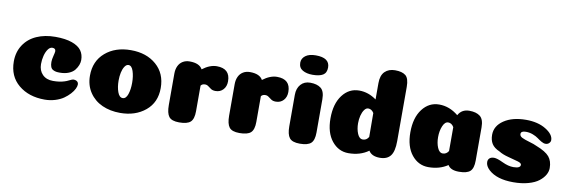

<svg xmlns="http://www.w3.org/2000/svg" viewBox="-51 -1082 4393 1480"><g transform="rotate(10 2145.0 -342.5)"><path d="M342 -374Q342 -397 316 -397Q297 -397 282 -376Q267 -355 259 -323.5Q251 -292 251 -258Q251 -208 281.5 -177Q312 -146 364 -146Q415 -146 452 -158Q467 -162 488.5 -173Q510 -184 519 -184Q533 -184 542 -179Q551 -174 554.5 -167Q558 -160 558 -152Q558 -138 548.5 -118Q539 -98 519 -76Q499 -54 472.5 -35.5Q446 -17 407 -5Q368 7 325 7Q201 7 121 -59.5Q41 -126 41 -242Q41 -316 77.5 -371.5Q114 -427 178 -455.5Q242 -484 325 -484Q404 -484 455.5 -465.5Q507 -447 529 -416Q551 -385 551 -342Q551 -323 543.5 -303Q536 -283 520.5 -263Q505 -243 475 -230.5Q445 -218 405 -218Q387 -218 375.5 -220Q364 -222 351.5 -228.5Q339 -235 333 -250Q327 -265 327 -288Q327 -308 334.5 -336.5Q342 -365 342 -374Z M968 -237Q968 -289 955 -328.5Q942 -368 917 -368Q900 -368 887 -348Q874 -328 868 -299Q862 -270 862 -237Q862 -186 876 -147.5Q890 -109 916 -109Q942 -109 955 -147Q968 -185 968 -237ZM916 7Q838 7 775.5 -21Q713 -49 675.5 -105Q638 -161 638 -236Q638 -350 716 -417Q794 -484 916 -484Q1038 -484 1115 -417Q1192 -350 1192 -236Q1192 -123 1113.5 -58Q1035 7 916 7Z M1491 -107Q1491 -47 1466 -23.5Q1441 0 1377 0Q1318 0 1297 -27.5Q1276 -55 1276 -118V-364Q1276 -398 1288 -423.5Q1300 -449 1323 -463Q1346 -477 1377 -477Q1453 -477 1477 -433Q1535 -477 1589 -477Q1694 -477 1694 -377Q1694 -337 1671 -312Q1648 -287 1611 -287Q1589 -287 1575.5 -296Q1562 -305 1550.5 -314Q1539 -323 1524 -323Q1502 -323 1491 -308Z M1963 -107Q1963 -47 1938 -23.5Q1913 0 1849 0Q1790 0 1769 -27.5Q1748 -55 1748 -118V-364Q1748 -398 1760 -423.5Q1772 -449 1795 -463Q1818 -477 1849 -477Q1925 -477 1949 -433Q2007 -477 2061 -477Q2166 -477 2166 -377Q2166 -337 2143 -312Q2120 -287 2083 -287Q2061 -287 2047.5 -296Q2034 -305 2022.5 -314Q2011 -323 1996 -323Q1974 -323 1963 -308Z M2217 -616Q2217 -649 2245.5 -670.5Q2274 -692 2326 -692Q2435 -692 2435 -616Q2435 -574 2407.5 -557Q2380 -540 2326 -540Q2279 -540 2248 -558Q2217 -576 2217 -616ZM2434 -107Q2434 -47 2409 -23.5Q2384 0 2321 0Q2262 0 2240.5 -27.5Q2219 -55 2219 -118V-364Q2219 -415 2246.5 -446Q2274 -477 2320 -477Q2374 -477 2404 -453.5Q2434 -430 2434 -367Z M3058 -150Q3058 -69 3031 -34.5Q3004 0 2948 0Q2884 0 2860 -40Q2795 7 2703 7Q2625 7 2573 -57.5Q2521 -122 2521 -234Q2521 -348 2572 -415.5Q2623 -483 2703 -483Q2775 -483 2838 -437V-565Q2838 -626 2868 -655.5Q2898 -685 2948 -685Q3003 -685 3030.5 -663Q3058 -641 3058 -574ZM2840 -144 2839 -331Q2822 -359 2795 -359Q2778 -359 2764.5 -340Q2751 -321 2744 -293Q2737 -265 2737 -234Q2737 -188 2752 -152Q2767 -116 2794 -116Q2799 -116 2804 -117Q2809 -118 2813 -119.5Q2817 -121 2821 -123.5Q2825 -126 2828 -129Q2831 -132 2834 -136Q2837 -140 2840 -144Z M3329 6Q3250 6 3198 -58.5Q3146 -123 3146 -235Q3146 -349 3197.5 -416.5Q3249 -484 3329 -484Q3410 -484 3479 -427Q3506 -477 3566 -477Q3620 -477 3650 -453.5Q3680 -430 3680 -367V-107Q3680 -47 3655 -23.5Q3630 0 3567 0Q3501 0 3480 -37Q3416 6 3329 6ZM3465 -331Q3448 -360 3421 -360Q3395 -360 3379 -322Q3363 -284 3363 -235Q3363 -189 3378 -153Q3393 -117 3420 -117Q3448 -117 3465 -144Z M4009 -484Q4102 -484 4164 -446Q4226 -408 4226 -363Q4226 -350 4215 -339Q4204 -328 4187 -328Q4172 -328 4154 -338.5Q4136 -349 4120 -361Q4104 -373 4078 -383Q4052 -393 4023 -393Q3984 -393 3984 -369Q3984 -352 4004 -342Q4024 -332 4062.5 -321Q4101 -310 4121 -300Q4196 -271 4224 -237.5Q4252 -204 4252 -149Q4252 -122 4237 -95.5Q4222 -69 4192 -45.5Q4162 -22 4110.5 -7.5Q4059 7 3993 7Q3864 7 3800 -52Q3769 -81 3769 -112Q3769 -131 3781.5 -142Q3794 -153 3817 -153Q3840 -153 3887 -130.5Q3934 -108 3974 -108Q4029 -108 4029 -135Q4029 -149 4000 -157.5Q3971 -166 3924 -178Q3877 -190 3849 -208Q3805 -227 3787.5 -255.5Q3770 -284 3770 -325Q3770 -395 3836.5 -439.5Q3903 -484 4009 -484Z"/></g></svg>

Font: Coiny 2.0
Style: Regular
Weight: 400
Version: Version 1.001 July 11, 2018